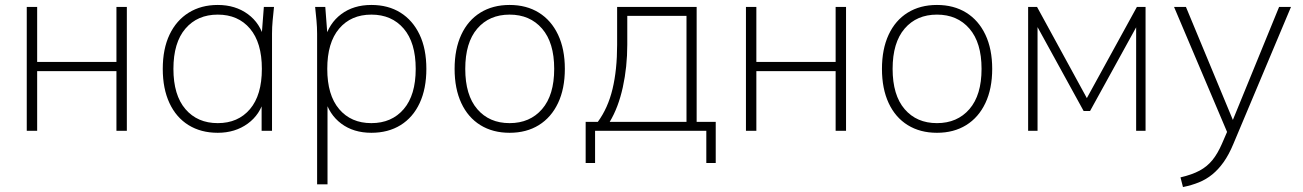

<svg xmlns="http://www.w3.org/2000/svg" viewBox="-20 -528 5258 775"><path d="M88 0V-500H130V-278H450V-500H492V0H450V-241H130V0Z M859 8Q791 8 741 -23Q691 -54 664 -112Q637 -170 637 -250Q637 -331 664.5 -388.5Q692 -446 742 -477Q792 -508 859 -508Q930 -508 980.5 -471Q1031 -434 1047 -369H1035L1045 -500H1086Q1083 -472 1080.5 -445Q1078 -418 1078 -392V0H1036V-131H1047Q1031 -66 980 -29Q929 8 859 8ZM859 -31Q941 -31 989 -87.5Q1037 -144 1037 -250Q1037 -356 989 -412.5Q941 -469 859 -469Q777 -469 728.5 -412.5Q680 -356 680 -250Q680 -144 728.5 -87.5Q777 -31 859 -31Z M1260 216V-392Q1260 -418 1257.5 -445Q1255 -472 1252 -500H1293L1303 -369H1291Q1308 -434 1357.5 -471Q1407 -508 1479 -508Q1547 -508 1596.5 -477Q1646 -446 1673.5 -388.5Q1701 -331 1701 -250Q1701 -170 1674 -112Q1647 -54 1597 -23Q1547 8 1479 8Q1407 8 1357.5 -29Q1308 -66 1291 -131H1302V216ZM1479 -31Q1561 -31 1609.5 -87.5Q1658 -144 1658 -250Q1658 -356 1609.5 -412.5Q1561 -469 1479 -469Q1397 -469 1349 -412.5Q1301 -356 1301 -250Q1301 -144 1349 -87.5Q1397 -31 1479 -31Z M2037 8Q1969 8 1919 -23Q1869 -54 1842 -112Q1815 -170 1815 -250Q1815 -330 1842 -388Q1869 -446 1919 -477Q1969 -508 2037 -508Q2105 -508 2155 -477Q2205 -446 2232.5 -388Q2260 -330 2260 -250Q2260 -170 2232.5 -112Q2205 -54 2155 -23Q2105 8 2037 8ZM2037 -31Q2119 -31 2168 -87.5Q2217 -144 2217 -250Q2217 -356 2168 -412.5Q2119 -469 2037 -469Q1955 -469 1906.5 -412.5Q1858 -356 1858 -250Q1858 -144 1906.5 -87.5Q1955 -31 2037 -31Z M2344 130V-36H2393Q2434 -92 2452.5 -169Q2471 -246 2471 -347V-500H2792V-36H2869V130H2831V0H2382V130ZM2441 -36H2751V-464H2512V-348Q2512 -258 2494 -176Q2476 -94 2441 -36Z M2991 0V-500H3033V-278H3353V-500H3395V0H3353V-241H3033V0Z M3762 8Q3694 8 3644 -23Q3594 -54 3567 -112Q3540 -170 3540 -250Q3540 -330 3567 -388Q3594 -446 3644 -477Q3694 -508 3762 -508Q3830 -508 3880 -477Q3930 -446 3957.5 -388Q3985 -330 3985 -250Q3985 -170 3957.5 -112Q3930 -54 3880 -23Q3830 8 3762 8ZM3762 -31Q3844 -31 3893 -87.5Q3942 -144 3942 -250Q3942 -356 3893 -412.5Q3844 -469 3762 -469Q3680 -469 3631.5 -412.5Q3583 -356 3583 -250Q3583 -144 3631.5 -87.5Q3680 -31 3762 -31Z M4130 0V-500H4166L4367 -132L4569 -500H4604V0H4566V-454H4586L4380 -80H4354L4148 -455H4168V0Z M4755 227 4745 188Q4792 177 4822.5 160.5Q4853 144 4874 118Q4895 92 4912 53L4938 -7L4937 14L4719 -500H4767L4968 -16H4945L5143 -500H5191L4958 54Q4940 97 4919 126.5Q4898 156 4873.5 176Q4849 196 4819.5 208Q4790 220 4755 227Z"/></svg>

Font: Mulish ExtraLight
Style: Regular
Weight: 200
Designer: Vernon Adams
Foundry: Vernon Adams
Version: Version 3.603